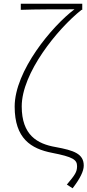

<svg xmlns="http://www.w3.org/2000/svg" viewBox="-20 -814 471 1034"><path d="M371 200C412 147 431 107 431 78C431 14 378 -4 280 -22C181 -39 97 -86 97 -241C97 -421 289 -658 419 -761H423V-794H92V-761C166 -764 307 -764 381 -764C260 -673 59 -432 59 -240C59 -68 147 -13 260 9C373 31 395 46 395 81C395 112 384 128 340 180Z"/></svg>

Font: Noto Sans CJK HK Thin
Style: Regular
Weight: 100
Designer: Ryoko NISHIZUKA 西塚涼子 (kana, bopomofo & ideographs); Paul D. Hunt (Latin, Greek & Cyrillic); Sandoll Communications 산돌커뮤니
Foundry: Adobe
Version: Version 2.004;hotconv 1.0.118;makeotfexe 2.5.65603